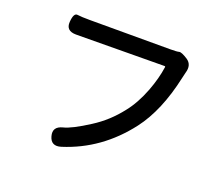

<svg xmlns="http://www.w3.org/2000/svg" viewBox="-122 -886 1243 1086"><g transform="rotate(20 500.0 -343.5)"><path d="M340 21Q282 39 267 -16Q252 -70 311 -85Q361 -97 460 -161Q547 -216 613 -301Q662 -362 697 -453Q727 -532 737 -603Q738 -608 733 -608L201 -604Q139 -604 143 -659Q147 -715 171 -711.5Q195 -708 247 -708H732Q770 -708 783 -711.5Q796 -715 835 -690Q873 -665 857 -613Q855 -607 849 -579Q803 -367 706 -240Q559 -48 340 21Z"/></g></svg>

Font: Resource Han Rounded TW Medium
Style: Regular
Weight: 500
Designer: Cyano Hao (round all glyphs); Ryoko NISHIZUKA 西塚涼子 (kana, bopomofo & ideographs); Paul D. Hunt (Latin, Greek & Cyrillic)
Foundry: Cyano Hao
Version: 0.990